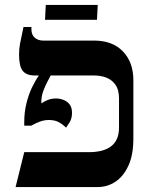

<svg xmlns="http://www.w3.org/2000/svg" viewBox="-20 -756 618 776"><path d="M43 0 78 -141H339Q399 -141 430 -165.5Q461 -190 461 -240V-358Q461 -393 447 -413Q433 -433 410.5 -442Q388 -451 358 -451H120Q87 -451 72 -469.5Q57 -488 57 -536Q57 -558 61 -579.5Q65 -601 75 -647H107V-638Q107 -615 120.5 -603.5Q134 -592 155 -592H360Q435 -592 477 -548Q519 -504 519 -432V-196Q519 -130 499 -86.5Q479 -43 446.5 -21.5Q414 0 375 0ZM247 -240Q233 -254 217 -262.5Q201 -271 178 -271Q159 -271 142.5 -265Q126 -259 106 -248H78V-262Q78 -303 87 -339Q96 -375 109.5 -403Q123 -431 136 -449V-469H189V-459Q182 -445 172 -426.5Q162 -408 154.5 -387Q147 -366 147 -342V-338Q158 -346 173 -352Q188 -358 207 -358Q221 -358 236 -352.5Q251 -347 261 -334.5Q271 -322 271 -300Q271 -277 261.5 -262Q252 -247 247 -240ZM162 -676 165 -736H375L372 -676Z"/></svg>

Font: Noto Serif Hebrew SemiBold
Style: Regular
Weight: 600
Version: Version 2.003